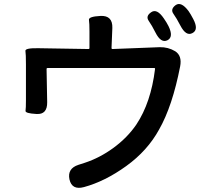

<svg xmlns="http://www.w3.org/2000/svg" viewBox="-20 -867 1040 940"><path d="M391 49Q332 65 320 11Q309 -42 364 -60L395 -70Q468 -94 534 -142Q604 -193 648 -258Q719 -365 739 -529Q740 -534 735 -534H213Q208 -534 208 -529L211 -367Q212 -305 158 -309Q103 -312 105 -324.5Q107 -337 107 -376V-551Q107 -603 104.5 -617.5Q102 -632 166 -631L413 -627Q418 -627 418 -632V-713Q418 -753 415.5 -769.5Q413 -786 472 -789Q532 -792 530 -730L526 -632Q526 -627 531 -627L762 -636Q803 -637 838 -616Q872 -594 862 -542Q824 -347 759 -233Q702 -129 598 -54Q494 21 391 49ZM800 -670Q768 -654 741 -708Q724 -742 708 -765Q692 -788 720 -807Q748 -827 782 -777Q796 -757 805 -739Q831 -686 800 -670ZM922 -705Q891 -688 863 -742Q845 -777 829 -799.5Q813 -822 840 -842Q867 -861 903 -813Q913 -799 926 -774Q954 -721 922 -705Z"/></svg>

Font: Resource Han Rounded KR Medium
Style: Regular
Weight: 500
Designer: Cyano Hao (round all glyphs); Ryoko NISHIZUKA 西塚涼子 (kana, bopomofo & ideographs); Paul D. Hunt (Latin, Greek & Cyrillic)
Foundry: Cyano Hao
Version: 0.990